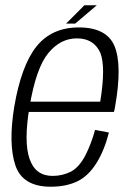

<svg xmlns="http://www.w3.org/2000/svg" viewBox="-20 -704 500 728"><path d="M172.5 4 179.5 -37Q114 -37 92 -102Q69.5 -166 92 -299Q116.5 -446 163 -502.5Q209 -558.5 271.5 -558.5Q336 -558.5 360.5 -503.5Q381.5 -450.5 360 -318.5H87.5L80.5 -279.5H412Q415 -290 416.5 -300.5Q444 -456.5 414.5 -528.5Q385 -600 279 -600Q176 -600 118 -527.5Q60.5 -455 34 -299Q11 -158 38.5 -76.5Q66 4 172.5 4ZM179.5 -37 172.5 4Q230.5 4 273.5 -16.5Q315.5 -37 346 -86Q376 -134.5 393 -201.5L340.5 -211.5Q326 -158.5 303.5 -114.5Q280.5 -70.5 249.5 -53.5Q217 -37 179.5 -37ZM230.5 -614.5H265L347 -684H300Z"/></svg>

Font: Anybody SemiCondensed Light
Style: Italic
Weight: 300
Width: 4
Italic angle: -10°
Version: Version 1.113;gftools[0.9.25]